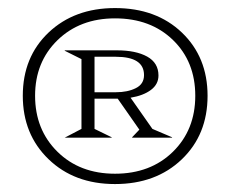

<svg xmlns="http://www.w3.org/2000/svg" viewBox="-20 -735 577 481"><path d="M268.1 -273.9Q166 -273.9 101.6 -336.2Q37.1 -398.4 37.1 -495.1Q37.1 -592.3 101.8 -653.6Q166.5 -714.8 268.1 -714.8Q371.6 -714.8 435.8 -653.3Q500 -591.8 500 -495.1Q500 -397.5 435.3 -335.7Q370.6 -273.9 268.1 -273.9ZM67.9 -495.1Q67.9 -410.2 123.8 -355Q179.7 -299.8 268.1 -299.8Q356.9 -299.8 413.1 -354.7Q469.2 -409.7 469.2 -495.1Q469.2 -580.6 413.3 -634.8Q357.4 -689 268.1 -689Q180.2 -689 124 -634.3Q67.9 -579.6 67.9 -495.1ZM142.1 -390.1H259.8V-391.1L216.8 -412.1V-487.8H272.9H274.9L329.1 -410.2L311 -391.1V-390.1H411.1V-391.1L361.8 -412.1L307.1 -490.2Q339.4 -495.6 358.2 -509.8Q377 -523.9 377 -545.9Q377 -577.6 348.6 -593.3Q320.3 -608.9 272.9 -608.9H142.1V-607.9L184.1 -586.9V-412.1ZM216.8 -503.9V-592.8H270Q340.8 -592.8 340.8 -546.9Q340.8 -524.4 320.3 -514.2Q299.8 -503.9 270 -503.9ZM269 -496.1 274.9 -487.8Q282.7 -487.8 307.1 -490.2L303.2 -496.1Z"/></svg>

Font: Messapia
Style: Regular
Weight: 400
Designer: Luca Marsano
Foundry: Collletttivo
Version: Version 1.000;FEAKit 1.0